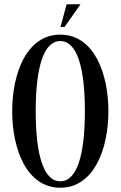

<svg xmlns="http://www.w3.org/2000/svg" viewBox="-20 -870 564 898"><path d="M291.5 -850 263 -744H282L356.5 -850ZM262 -708C104 -708 37 -526 37 -350C37 -174 104 8 262 8C420 8 487 -174 487 -350C487 -526 420 -708 262 -708ZM262 -22C185 -22 147 -142 147 -350C147 -558 185 -678 262 -678C339 -678 377 -558 377 -350C377 -142 339 -22 262 -22Z"/></svg>

Font: Picaflor 12 pt
Style: Regular
Weight: 400
Designer: Ariel Martín Pérez
Foundry: Tunera Type Foundry
Version: Version 1.000;hotconv 1.0.109;makeotfexe 2.5.65596